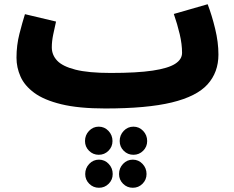

<svg xmlns="http://www.w3.org/2000/svg" viewBox="-20 -492 1108 908"><path d="M478 21Q352 21 270 1Q188 -19 142 -53Q96 -87 77 -130Q58 -173 58 -219Q58 -278 72 -332.5Q86 -387 98 -425L245 -390Q238 -359 231.5 -328Q225 -297 225 -268Q225 -232 250.5 -205Q276 -178 337 -162.5Q398 -147 504 -147Q628 -147 701.5 -158Q775 -169 808 -190Q841 -211 841 -242Q841 -283 830 -330Q819 -377 802 -426L962 -472Q982 -420 997.5 -356Q1013 -292 1013 -234Q1013 -150 961.5 -93Q910 -36 792.5 -7.5Q675 21 478 21ZM611 240Q584 240 565 221Q546 202 546 175Q546 147 565 127Q584 107 611 107Q638 107 657 127Q676 147 676 175Q676 202 657 221Q638 240 611 240ZM447 240Q420 240 401 221Q382 202 382 175Q382 147 401 127Q420 107 447 107Q474 107 493 127Q512 147 512 175Q512 202 493 221Q474 240 447 240ZM608 396Q581 396 562 377Q543 358 543 331Q543 303 562 283Q581 263 608 263Q635 263 654 283Q673 303 673 331Q673 358 654 377Q635 396 608 396ZM448 396Q421 396 402 377Q383 358 383 331Q383 303 402 283Q421 263 448 263Q475 263 494 283Q513 303 513 331Q513 358 494 377Q475 396 448 396Z"/></svg>

Font: Noto Sans Arabic Blk
Style: Regular
Weight: 900
Designer: Monotype Design Team, Nadine Chahine, Nizar Qandah and Khaled Hosny
Foundry: Monotype Imaging Inc.
Version: Version 2.012; ttfautohint (v1.8.4.7-5d5b)